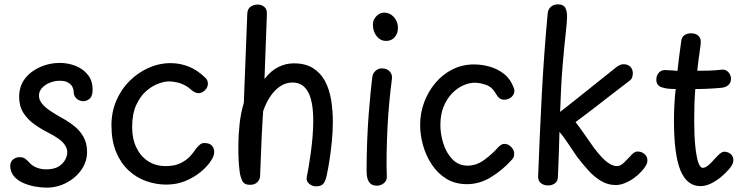

<svg xmlns="http://www.w3.org/2000/svg" viewBox="-20 -842 3417 882"><path d="M405 -420Q403 -397 390 -387Q377 -377 362 -377Q355 -377 344.5 -381Q334 -385 326 -395.5Q318 -406 318 -426Q318 -430 313.5 -441Q309 -452 295 -461.5Q281 -471 254 -471Q232 -471 210 -462.5Q188 -454 173.5 -438.5Q159 -423 159 -403Q159 -383 173 -366Q187 -349 209 -334Q231 -319 256 -305Q288 -288 316.5 -266.5Q345 -245 362.5 -215Q380 -185 380 -144Q380 -99 353.5 -61.5Q327 -24 284.5 -2Q242 20 194 20Q170 20 142 15Q114 10 89 -0.5Q64 -11 47 -29Q37 -40 32 -52.5Q27 -65 27 -79Q27 -99 40 -109.5Q53 -120 69 -120Q86 -120 95 -113.5Q104 -107 114 -96Q128 -80 148.5 -72Q169 -64 191 -64Q228 -64 249 -77Q270 -90 279.5 -108.5Q289 -127 289 -141Q289 -160 278 -176Q267 -192 247 -206Q227 -220 201 -233Q169 -249 138 -271Q107 -293 87.5 -323.5Q68 -354 68 -397Q68 -446 94.5 -480.5Q121 -515 164 -534Q207 -553 254 -553Q294 -553 329.5 -538.5Q365 -524 386.5 -494.5Q408 -465 405 -420Z M744 6Q698 6 653 -9.5Q608 -25 571.5 -58.5Q535 -92 513.5 -143.5Q492 -195 492 -267Q492 -327 514 -379Q536 -431 574.5 -469.5Q613 -508 662 -530Q711 -552 764 -552Q807 -552 847 -536Q887 -520 922 -486Q930 -479 932.5 -471.5Q935 -464 935 -457Q935 -446 928.5 -436Q922 -426 912 -420Q902 -414 891 -414Q884 -414 875.5 -418Q867 -422 859 -429Q837 -449 810.5 -458.5Q784 -468 754 -468Q736 -468 708 -458Q680 -448 652.5 -424.5Q625 -401 606 -360Q587 -319 587 -257Q587 -205 606 -165Q625 -125 659.5 -102Q694 -79 742 -79Q783 -79 810.5 -93Q838 -107 854.5 -125.5Q871 -144 879 -157Q889 -170 898 -177.5Q907 -185 918 -185Q942 -185 953 -173.5Q964 -162 964 -144Q964 -125 950 -105Q934 -79 903.5 -53.5Q873 -28 832.5 -11Q792 6 744 6Z M1116 -780Q1117 -801 1131 -811Q1145 -821 1164 -821Q1181 -821 1194 -810.5Q1207 -800 1206 -777L1195 -479Q1224 -517 1258.5 -534Q1293 -551 1330 -551Q1383 -551 1418 -529Q1453 -507 1473 -469.5Q1493 -432 1501 -383.5Q1509 -335 1509 -282Q1509 -240 1504.5 -193.5Q1500 -147 1493.5 -105.5Q1487 -64 1481 -37Q1477 -16 1467.5 -1Q1458 14 1432 14Q1414 14 1400 2Q1386 -10 1389 -28Q1393 -46 1398 -76Q1403 -106 1408 -142.5Q1413 -179 1416 -216.5Q1419 -254 1419 -287Q1419 -349 1408 -387.5Q1397 -426 1376 -444.5Q1355 -463 1324 -463Q1294 -463 1268.5 -446.5Q1243 -430 1223 -401Q1203 -372 1189 -332L1187 -304Q1184 -255 1182 -211.5Q1180 -168 1178.5 -126Q1177 -84 1175 -37Q1175 -24 1169 -14Q1163 -4 1153 1.5Q1143 7 1128 7Q1102 7 1093 -11.5Q1084 -30 1081 -53Q1079 -67 1078 -81Q1077 -95 1076 -109.5Q1075 -124 1075 -139.5Q1075 -155 1075 -172Q1075 -220 1080.5 -271.5Q1086 -323 1100 -369Z M1690 -486Q1692 -505 1705 -516.5Q1718 -528 1734 -528Q1757 -528 1770.5 -513.5Q1784 -499 1780 -476Q1774 -431 1768.5 -373.5Q1763 -316 1760 -254.5Q1757 -193 1756 -135Q1755 -77 1757 -32Q1758 -13 1744 -1Q1730 11 1710 11Q1687 11 1675.5 -5.5Q1664 -22 1664 -56Q1664 -123 1666.5 -189.5Q1669 -256 1673.5 -315Q1678 -374 1682.5 -418.5Q1687 -463 1690 -486ZM1693 -730Q1693 -744 1700.5 -756.5Q1708 -769 1720 -776.5Q1732 -784 1745 -784Q1771 -784 1789.5 -763.5Q1808 -743 1808 -714Q1808 -688 1793 -671Q1778 -654 1754 -654Q1728 -654 1710.5 -675.5Q1693 -697 1693 -730Z M2125 4Q2071 4 2031 -20.5Q1991 -45 1964 -85.5Q1937 -126 1923.5 -174Q1910 -222 1910 -268Q1910 -322 1928.5 -372Q1947 -422 1980.5 -461.5Q2014 -501 2059 -523.5Q2104 -546 2157 -546Q2195 -546 2231 -535.5Q2267 -525 2296 -502Q2325 -479 2339 -441Q2341 -437 2342 -433.5Q2343 -430 2343 -426Q2343 -413 2336 -403.5Q2329 -394 2318.5 -389Q2308 -384 2297 -384Q2284 -384 2275 -390.5Q2266 -397 2257 -413Q2241 -442 2213 -452Q2185 -462 2161 -462Q2136 -462 2108.5 -450Q2081 -438 2057 -413.5Q2033 -389 2018 -352.5Q2003 -316 2003 -267Q2003 -226 2016.5 -183Q2030 -140 2057.5 -111Q2085 -82 2127 -81Q2169 -81 2206 -108.5Q2243 -136 2270 -167Q2277 -174 2283.5 -177.5Q2290 -181 2297 -181Q2309 -181 2319 -174.5Q2329 -168 2335.5 -158Q2342 -148 2342 -136Q2342 -129 2340 -122Q2338 -115 2330 -107Q2290 -62 2237 -29Q2184 4 2125 4Z M2496 -781Q2498 -800 2511 -811Q2524 -822 2543 -822Q2568 -822 2576.5 -806.5Q2585 -791 2585 -767Q2585 -743 2578.5 -686.5Q2572 -630 2564.5 -540.5Q2557 -451 2553 -328Q2554 -329 2573.5 -344Q2593 -359 2623 -383Q2653 -407 2687.5 -434.5Q2722 -462 2755 -488.5Q2788 -515 2812 -534Q2820 -540 2828 -543.5Q2836 -547 2844 -547Q2854 -547 2862 -544Q2870 -541 2875.5 -535.5Q2881 -530 2884 -522.5Q2887 -515 2887 -506Q2887 -496 2884 -487Q2881 -478 2873 -472Q2858 -460 2833.5 -441.5Q2809 -423 2780 -400.5Q2751 -378 2721.5 -355Q2692 -332 2666.5 -313Q2641 -294 2624 -281Q2640 -261 2662.5 -228.5Q2685 -196 2707 -165Q2724 -142 2742.5 -122Q2761 -102 2779 -90.5Q2797 -79 2814 -79Q2830 -79 2846.5 -95Q2863 -111 2875 -124Q2883 -134 2891.5 -140Q2900 -146 2910 -146Q2921 -146 2931 -141Q2941 -136 2947.5 -127Q2954 -118 2954 -105Q2954 -93 2946.5 -80.5Q2939 -68 2927 -55Q2913 -39 2893 -24.5Q2873 -10 2851 -1Q2829 8 2808 8Q2772 8 2740.5 -11Q2709 -30 2682 -60Q2655 -90 2630 -123Q2606 -158 2586.5 -187.5Q2567 -217 2550 -236Q2549 -183 2547 -132.5Q2545 -82 2543 -31Q2543 -10 2529.5 0Q2516 10 2498 10Q2479 10 2465.5 0Q2452 -10 2452 -31Q2459 -220 2469 -410Q2479 -600 2496 -781Z M3197 13Q3136 13 3106 -59Q3076 -131 3076 -290Q3076 -326 3078 -362.5Q3080 -399 3084 -433Q3070 -433 3055.5 -434Q3041 -435 3027 -439Q3012 -442 3003.5 -451Q2995 -460 2995 -476Q2995 -496 3007.5 -509Q3020 -522 3039 -520Q3053 -519 3066 -518.5Q3079 -518 3092 -516Q3096 -551 3100.5 -587Q3105 -623 3110 -657Q3112 -672 3124.5 -680.5Q3137 -689 3154 -689Q3177 -689 3189 -677Q3201 -665 3199 -645Q3199 -638 3195.5 -614.5Q3192 -591 3188.5 -564Q3185 -537 3183 -517Q3206 -517 3234 -517.5Q3262 -518 3296 -522Q3313 -524 3325.5 -511Q3338 -498 3338 -479Q3338 -463 3326.5 -452Q3315 -441 3296 -439Q3266 -436 3235.5 -434.5Q3205 -433 3174 -433Q3171 -397 3170 -359.5Q3169 -322 3169 -286Q3169 -219 3174 -170.5Q3179 -122 3187.5 -96.5Q3196 -71 3208 -71Q3219 -71 3232 -81Q3245 -91 3264 -113Q3276 -127 3287 -136Q3298 -145 3307 -145Q3324 -145 3336.5 -134.5Q3349 -124 3349 -107Q3349 -97 3344.5 -87.5Q3340 -78 3330 -66Q3313 -46 3291 -28Q3269 -10 3245 1.5Q3221 13 3197 13Z"/></svg>

Font: Playpen Sans Deva
Style: Regular
Weight: 400
Designer: Pooja Saxena, Gunjan Panchal, Laura Meseguer, Veronika Burian, José Scaglione
Foundry: TypeTogether
Version: Version 2.000